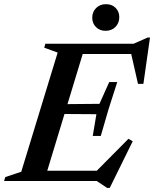

<svg xmlns="http://www.w3.org/2000/svg" viewBox="-47 -890 758 944"><path d="M236.5 -631.5 170.5 -655.5 176 -675H375L170 0H-27L-21 -19.5L57.5 -45.5ZM594.5 -640.5 620 -624.5H290.5L307 -675H610L679 -705.5H690.5L658 -477.5H631.5ZM480 34 428.5 0H100.5L117.5 -50.5H465L414 -35.5L584.5 -207.5L605.5 -195.5L492.5 34ZM448.5 -221.5H409L427 -328.5L205 -330L219.5 -377.5L442 -379.5L490 -486.5H529.5L487 -354ZM472 -738.5Q443 -738.5 424.8 -757Q406.5 -775.5 406.5 -802.5Q406.5 -831.5 425.5 -850.5Q444.5 -869.5 474 -869.5Q503.5 -869.5 521.5 -851.2Q539.5 -833 539.5 -805.5Q539.5 -777 520.8 -757.8Q502 -738.5 472 -738.5Z"/></svg>

Font: Newsreader 24pt SemiBold
Style: Italic
Weight: 600
Italic angle: -17°
Designer: Hugues Gentile
Foundry: Production Type
Version: Version 1.003